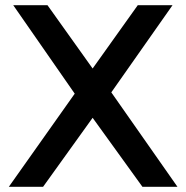

<svg xmlns="http://www.w3.org/2000/svg" viewBox="-20 -720 718 740"><path d="M31 -700H163L337 -456L511 -700H645L409 -364L664 0H529L337 -266L146 0H14L268 -359Z"/></svg>

Font: Argentum Sans
Style: Regular
Weight: 400
Designer: Julieta Ulanovsky, Owen Earl, Chris M. Simpson, Rasmus Andersson, Cristiano Sobral
Foundry: The Argentum Sans Project Authors
Version: Version 3.135; ttfautohint (v1.8.4.7-5d5b-dirty)